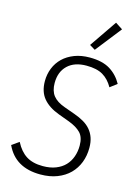

<svg xmlns="http://www.w3.org/2000/svg" viewBox="-139 -1016 788 1102"><g transform="rotate(15 254.5 -465.0)"><path d="M214 12Q64 12 9 -108L52 -138Q78 -87 116.5 -62.5Q155 -38 215 -38Q259 -38 292 -51Q325 -64 346.5 -86.5Q368 -109 379 -140Q390 -171 390 -206Q390 -256 365.5 -281.5Q341 -307 293 -325L228 -349Q166 -372 133.5 -411Q101 -450 101 -513Q101 -554 115.5 -590Q130 -626 157.5 -652.5Q185 -679 225 -694.5Q265 -710 316 -710Q391 -710 436.5 -682Q482 -654 509 -605L468 -574Q444 -617 407.5 -638.5Q371 -660 310 -660Q238 -660 198 -621.5Q158 -583 158 -517Q158 -470 180 -442Q202 -414 250 -397L314 -374Q345 -363 370 -348.5Q395 -334 412 -314Q429 -294 438 -268Q447 -242 447 -208Q447 -161 431.5 -121Q416 -81 386.5 -51.5Q357 -22 313.5 -5Q270 12 214 12ZM331 -760 298 -780 409 -942 452 -914Z"/></g></svg>

Font: IBM Plex Sans Cond Light
Style: Italic
Weight: 300
Width: 3
Italic angle: -11°
Designer: Mike Abbink, Paul van der Laan, Pieter van Rosmalen
Foundry: Bold Monday
Version: Version 1.3